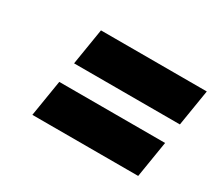

<svg xmlns="http://www.w3.org/2000/svg" viewBox="-85 -708 785 704"><g transform="rotate(30 308.0 -356.0)"><path d="M130 -313H578L553 -159H105ZM168 -553H616L591 -399H143Z"/></g></svg>

Font: Exo Black
Style: Italic
Weight: 900
Italic angle: -9°
Designer: Natanael Gama
Foundry: Natanael Gama
Version: Version 1.500; ttfautohint (v1.6)